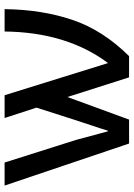

<svg xmlns="http://www.w3.org/2000/svg" viewBox="106 -684 578 830"><g transform="rotate(-90 395.0 -269.0)"><path d="M7.8 -538.1H107.4L205.1 -229.5Q239.3 -103.5 242.2 -91.8H245.1Q252.9 -118.2 269 -166Q285.2 -213.9 290 -229.5L344.7 -400.4L299.8 -538.1H398.4L537.1 -91.8H538.1Q670.9 -270.5 673.8 -538.1H770.5Q768.6 -377 724.1 -245.1Q679.7 -113.3 567.4 0H475.6L390.6 -266.6L293 0H189.5Z"/></g></svg>

Font: Gothic A1 Medium
Style: Regular
Weight: 500
Designer: HanYang I&C Co.,Ltd.
Foundry: HanYang I&C Co.,Ltd.
Version: Version 2.50